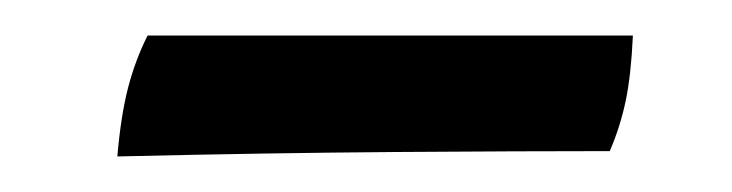

<svg xmlns="http://www.w3.org/2000/svg" viewBox="-20 -314 412 108"><path d="M46 -226Q48 -249 52 -264.5Q56 -280 63 -294H336Q335 -272 332 -257.5Q329 -243 323 -229Q274 -229 203 -228.5Q132 -228 46 -226Z"/></svg>

Font: Vollkorn
Style: Italic
Weight: 400
Italic angle: -11°
Designer: Friedrich Althausen
Foundry: Friedrich Althausen
Version: Version 5.001